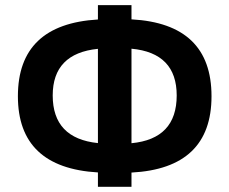

<svg xmlns="http://www.w3.org/2000/svg" viewBox="-20 -718 882 738"><path d="M356.4 -55.2Q48.8 -73.2 48.8 -348.1Q48.8 -625 356.4 -643.1V-698.2H485.4V-643.6Q793 -627 793 -348.1Q793 -70.8 485.4 -54.7V0H356.4ZM356.4 -168V-530.3Q182.6 -512.7 182.6 -351.1Q182.6 -186 356.4 -168ZM485.4 -530.8V-167.5Q659.2 -184.1 659.2 -351.1Q659.2 -514.6 485.4 -530.8Z"/></svg>

Font: Voltera
Style: Bold
Weight: 700
Designer: Bernd Montag
Version: Version 1.301